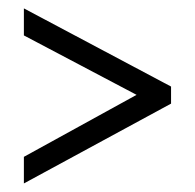

<svg xmlns="http://www.w3.org/2000/svg" viewBox="-20 -508 458 451"><path d="M36.1 -77.1V-139.6L300.8 -285.2L36.1 -424.8V-488.3L381.8 -304.7V-264.6Z"/></svg>

Font: Post No Bills Colombo
Style: Medium
Weight: 600
Designer: Kosala Senevirathne, Siva Puranthara, Lasantha Premarathna, Tharique Azeez
Foundry: Mooniak
Version: Version 1.220 ; ttfautohint (v1.5)